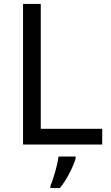

<svg xmlns="http://www.w3.org/2000/svg" viewBox="-20 -734 564 975"><path d="M97 0H499V-80H187V-714H97ZM364 70V61H277C272 104 251 176 236 209V221H284C320 178 355 106 364 70Z"/></svg>

Font: Noto Sans Buginese
Style: Regular
Weight: 400
Designer: Monotype Design Team
Foundry: Monotype Imaging Inc.
Version: Version 2.002